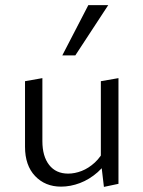

<svg xmlns="http://www.w3.org/2000/svg" viewBox="-20 -726 561 752"><path d="M219 5Q157 5 117.5 -36.5Q78 -78 78 -151V-408L146 -420V-173Q146 -114 172.5 -80Q199 -46 247 -46Q273 -46 300 -56.5Q327 -67 351.5 -89.5Q376 -112 392 -147L417 -124Q395 -80 362.5 -51.5Q330 -23 293 -9Q256 5 219 5ZM387 6 375 -96V-408L444 -420V-6ZM224 -509 326 -706H404L275 -509Z"/></svg>

Font: Ysabeau Office
Style: Regular
Weight: 400
Designer: Christian Thalmann (Catharsis Fonts)
Version: Version 2.001;gftools[0.9.30]; featfreeze: tnum,lnum,ss02